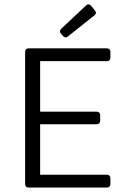

<svg xmlns="http://www.w3.org/2000/svg" viewBox="-20 -842 567 862"><path d="M253.9 -690.4 263.7 -679.7C270.5 -672.9 277.3 -671.9 285.2 -678.7L404.3 -773.4C412.1 -780.3 413.1 -787.1 406.2 -794.9L388.7 -816.4C381.8 -824.2 373 -824.2 366.2 -817.4L254.9 -712.9C248 -706.1 247.1 -697.3 253.9 -690.4ZM92.8 -609.4V-15.6C92.8 -5.9 98.6 0 108.4 0H460C469.7 0 475.6 -5.9 475.6 -15.6V-42C475.6 -51.8 469.7 -57.6 460 -57.6H160.2V-284.2H414.1C423.8 -284.2 429.7 -290 429.7 -299.8V-325.2C429.7 -335 423.8 -340.8 414.1 -340.8H160.2V-567.4H460C469.7 -567.4 475.6 -573.2 475.6 -583V-609.4C475.6 -619.1 469.7 -625 460 -625H108.4C98.6 -625 92.8 -619.1 92.8 -609.4Z"/></svg>

Font: Ed Sans Neue Light
Style: Regular
Weight: 300
Designer: Stephen Hutchings
Version: Version 1.004;PS 001.004;hotconv 1.0.88;makeotf.lib2.5.64775